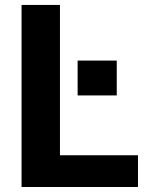

<svg xmlns="http://www.w3.org/2000/svg" viewBox="-20 -747 620 767"><path d="M66.1 0H531.2V-126.8H219.5V-727.3H66.1ZM290.1 -505V-365.8H446.4V-505Z"/></svg>

Font: TID UI
Style: Bold
Weight: 700
Designer: The TID Project Authors
Foundry: Bakken & Bæck
Version: Version 1.001;hotconv 1.0.109;makeotfexe 2.5.65596